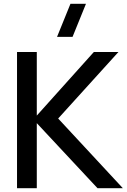

<svg xmlns="http://www.w3.org/2000/svg" viewBox="-20 -995 670 1015"><path d="M70 0H174.5V-344L495.5 0H629.5L287.5 -368.5L606 -720H476L174.5 -384V-720H70ZM281.5 -800H363.5L434.5 -975H352.5Z"/></svg>

Font: Eudonet SemiBold
Style: Regular
Weight: 600
Designer: Mikhail Sharanda
Foundry: Mikhail Sharanda
Version: Version 4.503;Glyphs 3.1.2 (3151)